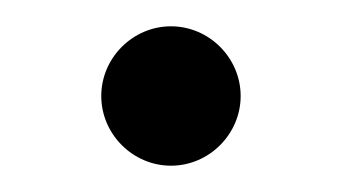

<svg xmlns="http://www.w3.org/2000/svg" viewBox="-20 -116 260 146"><path d="M57 -43C57 -14 81 10 110 10C139 10 163 -14 163 -43C163 -72 139 -96 110 -96C81 -96 57 -72 57 -43Z"/></svg>

Font: Libertinus Serif
Style: Regular
Weight: 400
Designer: Philipp H. Poll
Foundry: Khaled Hosny
Version: Version 6.2